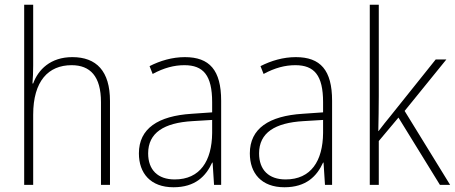

<svg xmlns="http://www.w3.org/2000/svg" viewBox="-20 -780 1920 810"><path d="M120 -504V-760H82V0H120V-296C120 -438 184 -505 282 -505C360 -505 406 -459 406 -349V0H444V-354C444 -480 387 -539 285 -539C193 -539 141 -486 120 -428H117C119 -454 120 -474 120 -504Z M760 -539C707 -539 656 -524 611 -501L624 -468C672 -494 715 -505 758 -505C838 -505 875 -462 875 -349V-306L789 -300C647 -291 566 -238 566 -133C566 -49 615 10 712 10C804 10 849 -37 875 -94H877L883 0H913V-355C913 -484 864 -539 760 -539ZM792 -269 875 -274V-219C874 -101 824 -23 717 -23C646 -23 605 -63 605 -133C605 -220 672 -262 792 -269Z M1228 -539C1175 -539 1124 -524 1079 -501L1092 -468C1140 -494 1183 -505 1226 -505C1306 -505 1343 -462 1343 -349V-306L1257 -300C1115 -291 1034 -238 1034 -133C1034 -49 1083 10 1180 10C1272 10 1317 -37 1343 -94H1345L1351 0H1381V-355C1381 -484 1332 -539 1228 -539ZM1260 -269 1343 -274V-219C1342 -101 1292 -23 1185 -23C1114 -23 1073 -63 1073 -133C1073 -220 1140 -262 1260 -269Z M1578 -375V-760H1540V0H1578V-185L1661 -284L1836 0H1879L1687 -312L1863 -529H1818L1626 -289C1608 -268 1595 -250 1577 -227H1576C1577 -278 1578 -324 1578 -375Z"/></svg>

Font: Noto Sans SemiCondensed ExtraLight
Style: Regular
Weight: 200
Width: 4
Designer: Monotype Design Team
Foundry: Monotype Imaging Inc.
Version: Version 2.013